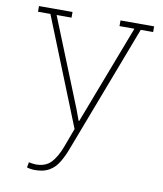

<svg xmlns="http://www.w3.org/2000/svg" viewBox="-83 -596 745 878"><g transform="rotate(10 289.5 -157.0)"><path d="M138.2 213.4Q128.9 213.4 117.7 211.7Q106.4 210 101.1 208L105.5 183.1Q110.8 184.6 121.6 186Q132.3 187.5 138.2 187.5Q183.1 187.5 208.3 161.1Q233.4 134.8 252.9 83L284.7 -2.9L84.5 -502H26.9V-528.3H182.6V-502H113.3L276.9 -95.7L296.4 -43H299.3L474.6 -502H405.3V-528.3H561.5V-502H503.9L279.3 87.9Q266.1 124 248.5 153.3Q231.9 181.6 205.8 197.5Q179.7 213.4 138.2 213.4Z"/></g></svg>

Font: Battambang Thin
Style: Regular
Weight: 100
Designer: Danh Hong
Version: Version 8.002; ttfautohint (v1.8.3)